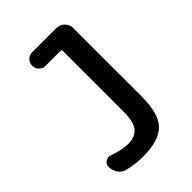

<svg xmlns="http://www.w3.org/2000/svg" viewBox="-217 -827 933 933"><g transform="rotate(-45 250.0 -360.0)"><path d="M100.6 -2.9Q77.1 -8.8 63.5 -28.8Q49.8 -48.8 49.8 -74.2Q49.8 -92.8 65.9 -102.5Q82 -112.3 98.6 -105.5Q153.3 -85.9 193.4 -85Q244.1 -85 267.6 -113.3Q291 -141.6 291 -210.9V-628.9Q291 -637.7 282.2 -637.7H180.7Q162.1 -637.7 148.4 -650.9Q134.8 -664.1 134.8 -684.1Q134.8 -704.1 148.4 -717.3Q162.1 -730.5 180.7 -730.5H347.7Q371.1 -730.5 388.2 -713.4Q405.3 -696.3 405.3 -672.9V-202.1Q405.3 -84 359.4 -37.1Q313.5 9.8 202.1 9.8Q154.3 9.8 100.6 -2.9Z"/></g></svg>

Font: Rounded Mgen+ 1m medium
Style: Regular
Weight: 500
Designer: [Source Han Sans]
Ryoko NISHIZUKA  (kana & ideographs); Paul D. Hunt (Latin, Greek & Cyrillic); Wenlong ZHANG  (bopomofo
Version: Version 1.059.20150602